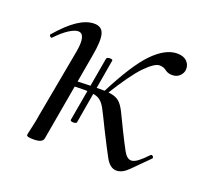

<svg xmlns="http://www.w3.org/2000/svg" viewBox="-81 -491 639 597"><g transform="rotate(20 238.5 -192.5)"><path d="M357.2 11Q336 11 320.8 -16.7Q305.6 -44.4 278.8 -98Q260 -137 249.3 -157Q238.6 -177 224.3 -184Q210 -191 179 -191Q167.2 -191 152.9 -190.5Q138.6 -190 120.2 -189L123 -207Q192.4 -210 226.6 -210Q253 -210 267.7 -206Q282.4 -202 291.7 -192Q301 -182 310.1 -163Q319.2 -144 334.4 -113Q352.6 -76.2 364.1 -55.2Q375.6 -34.2 389.8 -34.2Q399.2 -34.2 411.7 -43.6Q424.2 -53 440.6 -70.4Q444.6 -74.2 448.6 -69.8Q452.6 -65.4 449.4 -62.2Q415.6 -28.4 396 -8.7Q376.4 11 357.2 11ZM82.4 8Q68.2 8 63.6 6.3Q59 4.6 59 1.6Q59 -1.6 64.5 -24.8Q70 -48 74 -74L115 -297Q124.8 -355.6 98.4 -355.6Q86.8 -355.6 68.7 -344Q50.6 -332.4 29.2 -310Q26.2 -306 21.8 -310.5Q17.4 -315 21.2 -318.2Q54.8 -357.2 83.4 -376.1Q112 -395 137.6 -395Q162.4 -395 168.8 -373.3Q175.2 -351.6 165.6 -299.4L114.4 -7.2Q111.8 8 82.4 8ZM246.6 -201 235.4 -204Q290.2 -312 331.7 -354Q373.2 -396 411.4 -396Q433 -396 444.1 -384.5Q455.2 -373 453.6 -356.8Q452.4 -345.8 443.1 -336.6Q433.8 -327.4 418.4 -327.4Q404.4 -327.4 395.1 -334.9Q385.8 -342.4 372 -342.4Q356 -342.4 325.7 -311.5Q295.4 -280.6 246.6 -201ZM191.4 -89Q191.2 -85.6 185.7 -84.4Q180.2 -83.2 175.3 -84.4Q170.4 -85.6 170.6 -89L208.4 -305Q209.6 -308.6 214.7 -309.8Q219.8 -311 224.7 -309.8Q229.6 -308.6 228.4 -305Z"/></g></svg>

Font: Cormorant Infant Light
Style: Italic
Weight: 300
Italic angle: -10°
Designer: Christian Thalmann (Catharsis Fonts)
Foundry: Catharsis Fonts
Version: Version 4.001